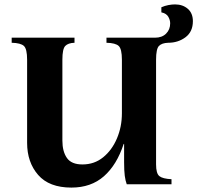

<svg xmlns="http://www.w3.org/2000/svg" viewBox="-20 -836 895 871"><path d="M743 -642Q714 -641 701 -627.5Q688 -614 688 -565V-90Q688 -49 703 -37Q718 -25 758 -23V0H555Q549 -16 546 -38.5Q543 -61 543 -100V-183H541Q510 -88 451.5 -36.5Q393 15 304 15Q203 15 153 -42.5Q103 -100 103 -188V-565Q103 -614 88.5 -627.5Q74 -641 33 -642V-665H318V-642Q289 -641 276 -627.5Q263 -614 263 -565V-198Q263 -149 283.5 -119.5Q304 -90 354 -90Q408 -90 448 -122.5Q488 -155 510.5 -208Q533 -261 533 -322V-565Q533 -614 518.5 -627.5Q504 -641 463 -642V-665H683Q715 -665 733.5 -683.5Q752 -702 752 -730Q752 -745 743.5 -760Q735 -775 712 -780V-803Q728 -810 744 -813Q760 -816 774 -816Q809 -816 832 -796Q855 -776 855 -740Q855 -692 821.5 -667Q788 -642 743 -642Z"/></svg>

Font: Bona Nova
Style: Bold
Weight: 700
Designer: Mateusz Machalski
Foundry: Capitalics
Version: Version 4.001; ttfautohint (v1.8.3)